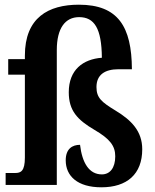

<svg xmlns="http://www.w3.org/2000/svg" viewBox="-20 -788 660 818"><path d="M412 10C521 10 586 -46 586 -152C586 -229 540 -276 472 -317C413 -353 391 -371 391 -417C391 -469 426 -493 485 -493H542C541 -675 483 -768 316 -768C186 -768 86 -713 86 -551V-536H15V-470H86V-117C86 -59 69 -51 45 -51H4V0H222V-575C222 -668 258 -715 317 -715C382 -715 413 -667 414 -542C334 -536 273 -491 273 -395C273 -317 309 -278 382 -235C449 -196 471 -166 471 -122C471 -72 448 -45 414 -45C359 -45 330 -95 321 -171C288 -171 260 -154 260 -105C260 -38 310 10 412 10Z"/></svg>

Font: Noto Serif Myanmar Condensed
Style: Bold
Weight: 700
Width: 3
Designer: Ben Mitchell and the Monotype Design Team
Foundry: Monotype Imaging Inc.
Version: Version 2.106